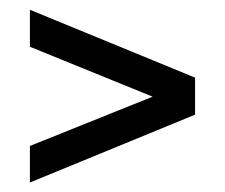

<svg xmlns="http://www.w3.org/2000/svg" viewBox="-20 -398 463 395"><path d="M381.3 -162.1 41.5 -22.5V-97.7L355 -223.6V-174.3L41.5 -301.8V-377.9L381.3 -238.3Z"/></svg>

Font: Lateef
Style: Bold
Weight: 700
Designer: SIL International
Foundry: SIL International
Version: Version 4.200